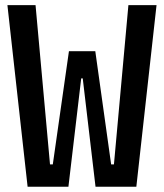

<svg xmlns="http://www.w3.org/2000/svg" viewBox="-20 -713 626 733"><path d="M85.4 0 8.3 -693.4H115.7L170.9 -85.4H181.6L243.2 -517.6H343.8L404.3 -85.4H415L470.2 -693.4H577.6L500.5 0H344.7L295.9 -413.6H290L241.2 0Z"/></svg>

Font: Caskaydia Cove Medium
Style: Regular
Weight: 500
Monospace: yes
Designer: Aaron Bell
Foundry: Saja Typeworks
Version: Version 4.300; ttfautohint (v1.8.3)